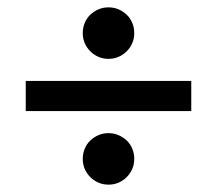

<svg xmlns="http://www.w3.org/2000/svg" viewBox="-20 -621 590 522"><path d="M50 -319H500V-401H50ZM275 -119Q290 -119 302.5 -124.5Q315 -130 324.5 -139.5Q334 -149 339.5 -161.5Q345 -174 345 -189Q345 -204 339.5 -217Q334 -230 324.5 -239Q315 -248 302.5 -253.5Q290 -259 275 -259Q260 -259 247.5 -253.5Q235 -248 225.5 -239Q216 -230 210.5 -217Q205 -204 205 -189Q205 -174 210.5 -161.5Q216 -149 225.5 -139.5Q235 -130 247.5 -124.5Q260 -119 275 -119ZM275 -461Q290 -461 302.5 -466.5Q315 -472 324.5 -481.5Q334 -491 339.5 -503.5Q345 -516 345 -531Q345 -546 339.5 -559Q334 -572 324.5 -581Q315 -590 302.5 -595.5Q290 -601 275 -601Q260 -601 247.5 -595.5Q235 -590 225.5 -581Q216 -572 210.5 -559Q205 -546 205 -531Q205 -516 210.5 -503.5Q216 -491 225.5 -481.5Q235 -472 247.5 -466.5Q260 -461 275 -461Z"/></svg>

Font: Golos Text VF
Style: Regular
Weight: 400
Designer: A.Korolkova, Vitaly Kuzmin
Foundry: ParaType Ltd
Version: Version 2.005